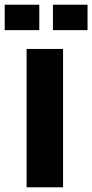

<svg xmlns="http://www.w3.org/2000/svg" viewBox="-35 -796 392 816"><path d="M-15 -668V-776H132V-668ZM190 -668V-776H337V-668ZM78 0V-588H233V0Z"/></svg>

Font: Ruda SemiBold
Style: Bold
Weight: 900
Designer: Mariela Monsalve and Angelina Sanchez
Foundry: Mariela Monsalve and Angelina Sanchez
Version: Version 2.000